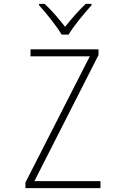

<svg xmlns="http://www.w3.org/2000/svg" viewBox="-20 -968 640 988"><path d="M297 -790H333C357 -832 414 -900 451 -941V-948H421C385 -914 344 -867 315 -830C286 -867 247 -914 210 -948H181V-941C218 -900 273 -832 297 -790ZM111 0H497V-36H157L487 -685V-714H137V-678H442L111 -29Z"/></svg>

Font: Noto Sans Mono ExtraLight
Style: Regular
Weight: 200
Designer: Monotype Design Team
Foundry: Monotype Imaging Inc.
Version: Version 2.014